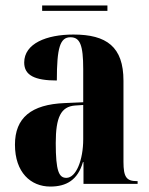

<svg xmlns="http://www.w3.org/2000/svg" viewBox="-20 -676 549 706"><path d="M135 -636H375V-656H135ZM165 10C224 10 266 -14 285 -80H287V0H486V-10H483C445 -10 434 -25 434 -81V-379C434 -504 372 -549 250 -549C151 -549 69 -516 69 -446C69 -399 108 -380 189 -380C189 -501 201 -539 239 -539C274 -539 286 -511 286 -422V-300L218 -297C95 -292 35 -243 35 -144C35 -42 93 10 165 10ZM224 -22C197 -22 185 -46 185 -150C185 -245 204 -284 256 -288L286 -290V-164C286 -88 260 -22 224 -22Z"/></svg>

Font: Noto Serif Display Condensed Extra
Style: Regular
Weight: 800
Width: 3
Designer: Monotype Design Team
Foundry: Monotype Imaging Inc.
Version: Version 1.900